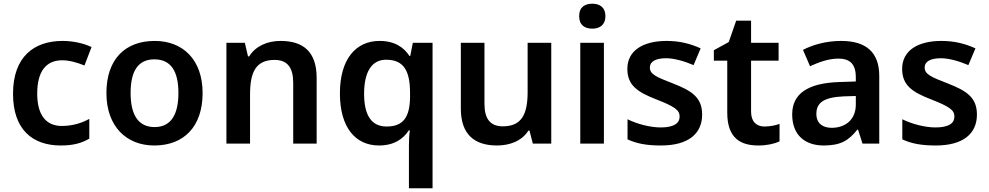

<svg xmlns="http://www.w3.org/2000/svg" viewBox="-20 -772 5314 1032"><path d="M307 10C374 10 420 -3 460 -27V-133C418 -110 369 -95 312 -95C228 -95 180 -153 180 -269C180 -388 227 -448 315 -448C354 -448 397 -435 434 -420L472 -519C433 -538 376 -552 316 -552C164 -552 50 -468 50 -268C50 -76 154 10 307 10Z M1069 -272C1069 -452 962 -552 812 -552C651 -552 552 -452 552 -272C552 -92 660 10 809 10C969 10 1069 -92 1069 -272ZM682 -272C682 -387 720 -453 810 -453C900 -453 939 -387 939 -272C939 -158 900 -89 811 -89C721 -89 682 -158 682 -272Z M1488 -552C1416 -552 1354 -524 1319 -469H1313L1296 -542H1197V0H1324V-264C1324 -384 1355 -450 1456 -450C1525 -450 1556 -408 1556 -327V0H1682V-353C1682 -493 1611 -552 1488 -552Z M2178 11V240H2305V-542H2199L2185 -471H2181C2151 -517 2102 -552 2020 -552C1894 -552 1807 -456 1807 -270C1807 -85 1892 10 2017 10C2099 10 2148 -26 2177 -71H2183C2179 -47 2178 -14 2178 11ZM2058 -92C1976 -92 1937 -153 1937 -268C1937 -382 1976 -451 2055 -451C2153 -451 2184 -388 2184 -271V-251C2183 -144 2149 -92 2058 -92Z M2943 -542H2816V-278C2816 -158 2784 -93 2683 -93C2615 -93 2584 -133 2584 -214V-542H2457V-188C2457 -50 2530 10 2651 10C2720 10 2785 -14 2820 -70H2826L2844 0H2943Z M3164 -752C3124 -752 3093 -735 3093 -685C3093 -636 3124 -618 3164 -618C3201 -618 3234 -636 3234 -685C3234 -735 3201 -752 3164 -752ZM3226 -542H3099V0H3226Z M3754 -156C3754 -247 3700 -283 3601 -322C3502 -360 3473 -374 3473 -410C3473 -440 3503 -459 3560 -459C3604 -459 3659 -443 3708 -422L3746 -512C3689 -538 3631 -552 3563 -552C3436 -552 3352 -500 3352 -402C3352 -313 3407 -277 3507 -238C3607 -199 3633 -180 3633 -146C3633 -109 3602 -87 3531 -87C3476 -87 3405 -105 3353 -131V-23C3402 0 3456 10 3533 10C3678 10 3754 -52 3754 -156Z M4089 -92C4046 -92 4017 -118 4017 -172V-446H4165V-542H4017V-661H3937L3897 -546L3817 -502V-446H3889V-166C3889 -28 3962 10 4056 10C4103 10 4142 1 4170 -12V-106C4148 -98 4118 -92 4089 -92Z M4502 -552C4421 -552 4350 -532 4296 -504L4334 -416C4382 -438 4434 -457 4486 -457C4545 -457 4580 -431 4580 -357V-334L4489 -331C4321 -325 4238 -268 4238 -157C4238 -43 4310 10 4407 10C4498 10 4541 -16 4588 -75H4592L4616 0H4706V-364C4706 -490 4636 -552 4502 -552ZM4514 -254 4580 -256V-210C4580 -128 4523 -85 4450 -85C4402 -85 4368 -109 4368 -160C4368 -218 4405 -249 4514 -254Z M5231 -156C5231 -247 5177 -283 5078 -322C4979 -360 4950 -374 4950 -410C4950 -440 4980 -459 5037 -459C5081 -459 5136 -443 5185 -422L5223 -512C5166 -538 5108 -552 5040 -552C4913 -552 4829 -500 4829 -402C4829 -313 4884 -277 4984 -238C5084 -199 5110 -180 5110 -146C5110 -109 5079 -87 5008 -87C4953 -87 4882 -105 4830 -131V-23C4879 0 4933 10 5010 10C5155 10 5231 -52 5231 -156Z"/></svg>

Font: Noto Sans Lao SemiBold
Style: Regular
Weight: 600
Designer: Monotype Design Team
Foundry: Monotype Imaging Inc.
Version: Version 2.003